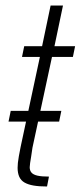

<svg xmlns="http://www.w3.org/2000/svg" viewBox="-20 -678 293 698"><path d="M11 -236 19 -275H203L195 -236ZM151 0Q122 0 102 -3.5Q82 -7 69 -14.5Q56 -22 50 -35.5Q44 -49 44 -68Q44 -76 45 -86Q46 -96 48.5 -110Q51 -124 55 -144L125 -471H60L68 -510H133L164 -658H209L178 -510H253L245 -471H169L98 -141Q96 -125 93.5 -110.5Q91 -96 89.5 -85.5Q88 -75 88 -70Q88 -58 94.5 -50.5Q101 -43 116 -39.5Q131 -36 158 -36Z"/></svg>

Font: Saira Condensed ExtraLight
Style: Italic
Weight: 250
Width: 3
Italic angle: -12°
Designer: Hector Gatti with collaboration of the Omnibus-Type team
Foundry: Omnibus-Type
Version: Version 1.101